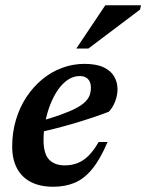

<svg xmlns="http://www.w3.org/2000/svg" viewBox="-20 -700 558 732"><path d="M284 -410Q260 -410 239 -396Q218 -382 201 -357.5Q184 -333 171.8 -301.8Q159.5 -270.5 152.8 -235.8Q146 -201 146 -167Q146 -113.5 167.2 -91.5Q188.5 -69.5 226.5 -69.5Q252.5 -69.5 274.5 -77.8Q296.5 -86 316.5 -105.2Q336.5 -124.5 356 -158.5H390Q362 -92.5 331.2 -55.2Q300.5 -18 264.2 -3Q228 12 182.5 12Q133 12 98 -6Q63 -24 44.8 -58.2Q26.5 -92.5 26.5 -141.5Q26.5 -195.5 40.8 -243.2Q55 -291 80.8 -330Q106.5 -369 141 -397.5Q175.5 -426 216.5 -441.2Q257.5 -456.5 302 -456.5Q347 -456.5 374.8 -443.5Q402.5 -430.5 415.2 -408.5Q428 -386.5 428 -359.5Q428 -336.5 419 -313.2Q410 -290 395 -274Q363.5 -262 329.8 -250.8Q296 -239.5 261 -229.2Q226 -219 190.8 -210Q155.5 -201 121 -193L123 -235Q175 -249.5 211 -262.5Q247 -275.5 269.8 -287.5Q292.5 -299.5 304.8 -311.8Q317 -324 321.8 -337Q326.5 -350 326.5 -365.5Q326.5 -379.5 321.8 -389.2Q317 -399 307.8 -404.5Q298.5 -410 284 -410ZM271 -515 381.5 -680H517.5L514 -663.5L317 -515Z"/></svg>

Font: Newsreader 16pt 16pt SemiBold
Style: Italic
Weight: 600
Italic angle: -17°
Version: Version 1.003